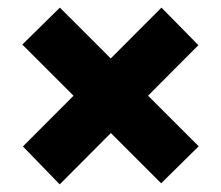

<svg xmlns="http://www.w3.org/2000/svg" viewBox="-20 -528 574 499"><path d="M38 -412.2 135.6 -508.2 496.4 -147.8 398.8 -51.6ZM39.6 -147.4 399.6 -508.2 495.6 -410.6 135.2 -48.8Z"/></svg>

Font: Easer Grotesk Variable
Style: Regular
Weight: 400
Designer: Boardeaser, Bonnie Shaver-Troup, Thomas Jockin
Foundry: Lexend
Version: Version 1.001;Glyphs 3.1.2 (3151)